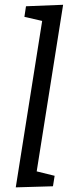

<svg xmlns="http://www.w3.org/2000/svg" viewBox="-20 -792 311 815"><path d="M46.9 3.3 165.2 -742.3 192.3 -695.5 83.6 -720.5 90.3 -765.4 247.9 -771.7 129.6 -25.7 101.8 -72.9 211.9 -45.8 204.8 -1.3Z"/></svg>

Font: Bitter Thin
Style: Italic
Weight: 100
Italic angle: -9°
Designer: Sol Matas, and Bitter project Authors
Foundry: Sol Matas
Version: Version 2.002